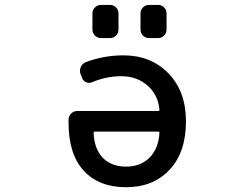

<svg xmlns="http://www.w3.org/2000/svg" viewBox="-20 -784 1040 792"><path d="M632.8 -326.2Q637.7 -326.2 637.7 -330.1Q632.8 -391.6 589.8 -429.7Q545.9 -469.7 479.5 -469.7Q420.9 -469.7 360.4 -445.3Q347.7 -439.5 335 -444.8Q322.3 -450.2 318.4 -463.9L311.5 -480.5Q307.6 -495.1 313.5 -508.3Q319.3 -521.5 333 -527.3Q408.2 -555.7 489.3 -555.7Q602.5 -555.7 674.8 -481.4Q747.1 -407.2 747.1 -283.2Q747.1 -156.2 679.7 -84Q612.3 -11.7 500 -11.7Q387.7 -11.7 325.2 -80.1Q262.7 -148.4 262.7 -278.3Q262.7 -284.2 262.7 -292Q263.7 -305.7 273.9 -315.9Q284.2 -326.2 298.8 -326.2ZM637.7 -237.3Q637.7 -241.2 632.8 -241.2H371.1Q366.2 -241.2 366.2 -236.3Q368.2 -172.9 402.3 -134.8Q438.5 -96.7 500 -96.7Q561.5 -96.7 598.6 -135.7Q634.8 -173.8 637.7 -237.3ZM396.5 -627Q381.8 -627 371.6 -637.2Q361.3 -647.5 361.3 -662.1V-728.5Q361.3 -743.2 371.6 -753.4Q381.8 -763.7 396.5 -763.7H433.6Q448.2 -763.7 458.5 -753.4Q468.8 -743.2 468.8 -728.5V-662.1Q468.8 -647.5 458.5 -637.2Q448.2 -627 433.6 -627ZM593.8 -627Q580.1 -627 569.8 -637.2Q559.6 -647.5 559.6 -662.1V-728.5Q559.6 -743.2 569.8 -753.4Q580.1 -763.7 593.8 -763.7H632.8Q646.5 -763.7 656.7 -753.4Q667 -743.2 667 -728.5V-662.1Q667 -647.5 656.7 -637.2Q646.5 -627 632.8 -627Z"/></svg>

Font: Gen Jyuu Gothic L Monospace Medium
Style: Regular
Weight: 500
Designer: [Source Han Sans]
Ryoko NISHIZUKA  (kana & ideographs); Paul D. Hunt (Latin, Greek & Cyrillic); Wenlong ZHANG  (bopomofo
Version: Version 1.002.20150607